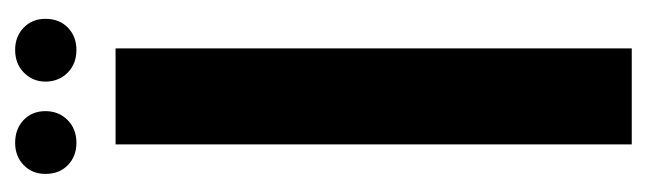

<svg xmlns="http://www.w3.org/2000/svg" viewBox="-328 -548 875 260"><g transform="rotate(-90 110.0 -417.5)"><path d="M45 -699V0H175V-699ZM5 -794Q5 -775 17 -763.5Q29 -752 47 -752Q66 -752 78 -764Q90 -776 90 -794Q90 -812 78 -823.5Q66 -835 47 -835Q29 -835 17 -823.5Q5 -812 5 -794ZM130 -794Q130 -776 142 -764Q154 -752 173 -752Q191 -752 203 -763.5Q215 -775 215 -794Q215 -812 203 -823.5Q191 -835 173 -835Q154 -835 142 -823Q130 -811 130 -794Z"/></g></svg>

Font: Moniqa Black
Style: Regular
Weight: 900
Designer: Rajesh Rajput
Foundry: Rajesh Rajput
Version: Version 1.000